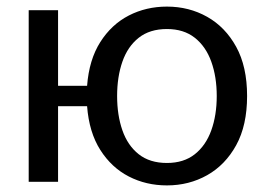

<svg xmlns="http://www.w3.org/2000/svg" viewBox="-20 -551 807 582"><path d="M67 0V-520H156V-291H244Q250 -370 284 -423.5Q318 -477 370.5 -504Q423 -531 486 -531Q553 -531 608 -500Q663 -469 696 -409Q729 -349 729 -260Q729 -171 696 -111Q663 -51 608 -20Q553 11 486 11Q423 11 370.5 -16Q318 -43 284 -96.5Q250 -150 244 -229H156V0ZM486 -57Q537 -57 570.5 -83.5Q604 -110 620.5 -156Q637 -202 637 -260Q637 -318 620.5 -364Q604 -410 570.5 -436.5Q537 -463 486 -463Q434 -463 400.5 -436.5Q367 -410 351 -364Q335 -318 335 -260Q335 -202 351 -156Q367 -110 400.5 -83.5Q434 -57 486 -57Z"/></svg>

Font: Murecho
Style: Regular
Weight: 400
Designer: Neil Summerour
Foundry: Positype
Version: Version 1.010; ttfautohint (v1.8.3)